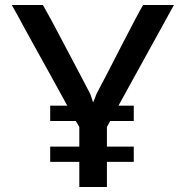

<svg xmlns="http://www.w3.org/2000/svg" viewBox="-20 -745 739 765"><path d="M406 -239V-161H513V-100H406V0H296V-100H180V-161H296V-239Q294 -242 290.5 -248.5Q287 -255 282 -263H180V-324H248Q230 -357 208 -397Q186 -437 163 -478.5Q140 -520 117.5 -560.5Q95 -601 76.5 -635Q58 -669 45 -693Q32 -717 27 -725H151Q160 -710 183 -667.5Q206 -625 234 -571.5Q262 -518 291 -463.5Q320 -409 340 -370L351 -337Q355 -345 358 -353.5Q361 -362 364 -370Q385 -409 413 -463.5Q441 -518 468.5 -571.5Q496 -625 518.5 -667.5Q541 -710 550 -725H673L452 -324H513V-263H419Z"/></svg>

Font: JosefinSans
Style: SemiBold
Weight: 600
Designer: Santiago Orozco
Foundry: Typemade
Version: Version 1.0 ; ttfautohint (v1.3)